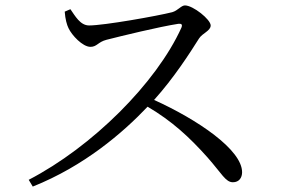

<svg xmlns="http://www.w3.org/2000/svg" viewBox="-20 -706 1040 709"><path d="M219 -663C221 -635 227 -614 233 -602C245 -576 285 -533 314 -533C338 -533 342 -551 373 -559C428 -573 567 -607 638 -618C649 -619 655 -617 650 -604C557 -399 321 -164 86 -42L101 -17C291 -93 433 -215 525 -312C615 -259 679 -200 746 -125C799 -65 813 -33 840 -33C863 -33 874 -50 874 -70C874 -153 710 -264 549 -337C622 -418 681 -510 715 -564C728 -584 758 -592 758 -612C758 -634 693 -686 663 -686C649 -686 637 -667 616 -661C561 -647 364 -612 309 -612C276 -612 257 -648 240 -672Z"/></svg>

Font: Harano Aji Mincho
Style: Regular
Weight: 400
Foundry: Masamichi Hosoda
Version: HaranoAjiMincho-Regular version 20230610;ttx 4.39.4